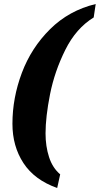

<svg xmlns="http://www.w3.org/2000/svg" viewBox="-20 -795 497 957"><path d="M42 -178Q42 -307 89 -432Q136 -557 230 -650Q324 -743 457 -775L447 -708Q359 -654 305.5 -546.5Q252 -439 229.5 -325.5Q207 -212 207 -130Q207 -66 224.5 -12Q242 42 280 74L265 142Q152 102 97 18Q42 -66 42 -178Z"/></svg>

Font: Noto Serif NarrowExtraBold
Style: Italic
Weight: 800
Width: 4
Italic angle: -12°
Designer: Monotype Design Team
Foundry: Monotype Imaging Inc.
Version: Version 1.001